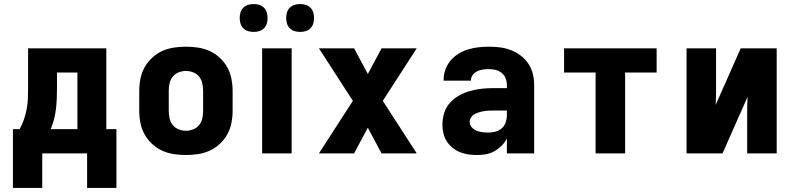

<svg xmlns="http://www.w3.org/2000/svg" viewBox="-20 -759 3940 950"><path d="M44 171V-120H77Q90 -143 98.5 -168Q107 -193 112 -219Q117 -245 118 -271.5Q119 -298 119 -325V-520H506V-120H556V171H411V0H189V171ZM231 -120H363V-400H262V-325Q262 -299 261 -273Q260 -247 257 -221Q254 -195 247.5 -169.5Q241 -144 231 -120Z M900 8Q870 8 840 3.5Q810 -1 782.5 -13.5Q755 -26 732.5 -47Q710 -68 695.5 -94Q681 -120 675 -150Q669 -180 669 -210V-310Q669 -340 675 -370Q681 -400 695.5 -426Q710 -452 732.5 -473Q755 -494 782.5 -506.5Q810 -519 840 -523.5Q870 -528 900 -528Q930 -528 960 -523.5Q990 -519 1017.5 -506.5Q1045 -494 1067.5 -473Q1090 -452 1104.5 -426Q1119 -400 1125 -370Q1131 -340 1131 -310V-210Q1131 -180 1125 -150Q1119 -120 1104.5 -94Q1090 -68 1067.5 -47Q1045 -26 1017.5 -13.5Q990 -1 960 3.5Q930 8 900 8ZM900 -112Q918 -112 936 -119Q954 -126 965.5 -140.5Q977 -155 981 -173.5Q985 -192 985 -210V-310Q985 -328 981 -346.5Q977 -365 965.5 -379.5Q954 -394 936 -401Q918 -408 900 -408Q882 -408 864 -401Q846 -394 834.5 -379.5Q823 -365 819 -346.5Q815 -328 815 -310V-210Q815 -192 819 -173.5Q823 -155 834.5 -140.5Q846 -126 864 -119Q882 -112 900 -112Z M1277 0V-520H1423V0ZM1465 -601Q1451 -601 1437.5 -605Q1424 -609 1414 -619Q1404 -629 1400 -642.5Q1396 -656 1396 -670Q1396 -684 1400 -697.5Q1404 -711 1414 -721Q1424 -731 1437.5 -735Q1451 -739 1465 -739Q1479 -739 1492.5 -735Q1506 -731 1516 -721Q1526 -711 1530 -697.5Q1534 -684 1534 -670Q1534 -656 1530 -642.5Q1526 -629 1516 -619Q1506 -609 1492.5 -605Q1479 -601 1465 -601ZM1235 -601Q1221 -601 1207.5 -605Q1194 -609 1184 -619Q1174 -629 1170 -642.5Q1166 -656 1166 -670Q1166 -684 1170 -697.5Q1174 -711 1184 -721Q1194 -731 1207.5 -735Q1221 -739 1235 -739Q1249 -739 1262.5 -735Q1276 -731 1286 -721Q1296 -711 1300 -697.5Q1304 -684 1304 -670Q1304 -656 1300 -642.5Q1296 -629 1286 -619Q1276 -609 1262.5 -605Q1249 -601 1235 -601Z M1558 0 1726 -260 1558 -520H1732L1800 -393L1868 -520H2042L1874 -260L2042 0H1868L1800 -127L1732 0Z M2340 8Q2319 8 2297.5 5Q2276 2 2256 -6Q2236 -14 2219 -28Q2202 -42 2190.5 -60Q2179 -78 2174 -99.5Q2169 -121 2169 -142Q2169 -172 2178 -200.5Q2187 -229 2206.5 -250.5Q2226 -272 2252 -286.5Q2278 -301 2306.5 -309Q2335 -317 2364 -320Q2393 -323 2422 -323H2488V-338Q2488 -355 2482 -371Q2476 -387 2462.5 -398Q2449 -409 2432.5 -413Q2416 -417 2399 -417Q2384 -417 2369.5 -415Q2355 -413 2341.5 -406.5Q2328 -400 2319 -388Q2310 -376 2310 -361V-360H2175V-364Q2175 -390 2184 -415Q2193 -440 2209.5 -459.5Q2226 -479 2248.5 -493Q2271 -507 2296 -514.5Q2321 -522 2347 -525Q2373 -528 2399 -528Q2427 -528 2454.5 -524.5Q2482 -521 2508 -511Q2534 -501 2556.5 -484Q2579 -467 2594.5 -443.5Q2610 -420 2616.5 -393Q2623 -366 2623 -338V0H2488V-74Q2478 -54 2462 -38Q2446 -22 2426.5 -11Q2407 0 2385 4Q2363 8 2340 8ZM2395 -103Q2413 -103 2431 -107.5Q2449 -112 2462.5 -124Q2476 -136 2482 -153.5Q2488 -171 2488 -189V-212H2422Q2410 -212 2398 -211.5Q2386 -211 2374 -209Q2362 -207 2350.5 -203.5Q2339 -200 2328.5 -194.5Q2318 -189 2311 -178.5Q2304 -168 2304 -156Q2304 -141 2314 -129.5Q2324 -118 2337.5 -112.5Q2351 -107 2366 -105Q2381 -103 2395 -103Z M2927 0V-400H2771V-520H3229V-400H3073V0Z M3377 0V-520H3523V-312Q3523 -294 3522.5 -276Q3522 -258 3521 -240L3645 -520H3823V0H3677V-208Q3677 -226 3677.5 -244Q3678 -262 3679 -280L3555 0Z"/></svg>

Font: Iosevka Aile Heavy
Style: Regular
Weight: 900
Designer: Belleve Invis
Foundry: Belleve Invis
Version: Version 31.1.0; ttfautohint (v1.8.4)